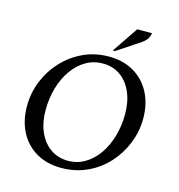

<svg xmlns="http://www.w3.org/2000/svg" viewBox="-124 -971 1017 1090"><g transform="rotate(15 384.0 -426.0)"><path d="M333 10Q249 10 186.5 -26.5Q124 -63 90 -128.5Q56 -194 56 -280Q56 -357 84.5 -427Q113 -497 164 -552Q215 -607 284 -639Q353 -671 434 -671Q519 -671 581.5 -634Q644 -597 678 -531.5Q712 -466 712 -380Q712 -305 684 -235Q656 -165 605.5 -109.5Q555 -54 485.5 -22Q416 10 333 10ZM361 -39Q415 -39 460 -66Q505 -93 537.5 -139.5Q570 -186 588 -247.5Q606 -309 606 -378Q606 -451 582 -506.5Q558 -562 514 -593Q470 -624 410 -624Q356 -624 311 -597.5Q266 -571 233 -524.5Q200 -478 182 -416Q164 -354 164 -284Q164 -212 188.5 -156.5Q213 -101 257.5 -70Q302 -39 361 -39ZM445 -710 548 -862H635Q632 -847 624 -831.5Q616 -816 592 -799L458 -710Z"/></g></svg>

Font: Spectral SC Medium
Style: Italic
Weight: 500
Italic angle: -10°
Designer: Jean-Baptiste Levee
Foundry: Production Type
Version: Version 2.001